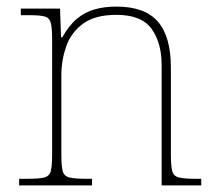

<svg xmlns="http://www.w3.org/2000/svg" viewBox="-20 -562 657 582"><path d="M38 0V-20H61Q98 -20 114 -24Q130 -28 134 -43.5Q138 -59 138 -94V-442Q138 -477 134 -492.5Q130 -508 115.5 -512Q101 -516 71 -516H43V-536H162L165 -449H169Q189 -485 213 -505Q237 -525 266.5 -533.5Q296 -542 333 -542Q419 -542 458.5 -496.5Q498 -451 498 -357V-94Q498 -59 502 -43.5Q506 -28 522.5 -24Q539 -20 575 -20H590V0H470V-365Q470 -432 439.5 -474.5Q409 -517 333 -517Q268 -517 231.5 -490Q195 -463 180.5 -421Q166 -379 166 -334V-94Q166 -59 170 -43.5Q174 -28 190.5 -24Q207 -20 243 -20H259V0Z"/></svg>

Font: Noto Serif Bengali Thin
Style: Regular
Weight: 250
Version: Version 2.003